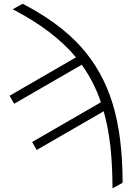

<svg xmlns="http://www.w3.org/2000/svg" viewBox="-20 -787 697 1020"><path d="M100.1 -767.1Q293.9 -667 408.9 -539.6Q523.9 -412.1 577.6 -238.8Q631.3 -65.4 631.3 184.1L577.6 213.4Q577.6 94.2 566.7 -6.8Q555.7 -107.9 530.8 -195.8L174.8 9.8L150.9 -32.7L516.1 -243.7Q479 -353.5 414.1 -442.9L55.2 -235.8L30.8 -278.3L383.8 -482.4Q265.1 -625 47.4 -737.8Z"/></svg>

Font: Roboto Light
Style: Regular
Weight: 300
Designer: Google
Version: Version 2.134; 2016; ttfautohint (v1.6)